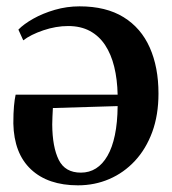

<svg xmlns="http://www.w3.org/2000/svg" viewBox="-20 -558 528 590"><path d="M219.5 11.5Q127.5 11.5 75.2 -37.5Q23 -86.5 21 -178.5Q21 -211 23 -232.2Q25 -253.5 28 -267H341.5Q340.5 -314 331 -352.8Q321.5 -391.5 303 -419.5Q284.5 -447.5 256.2 -462.8Q228 -478 189.5 -478Q152 -478 113 -464.8Q74 -451.5 51.5 -434L36.5 -467Q53 -484 82.2 -500.5Q111.5 -517 148.5 -527.8Q185.5 -538.5 224.5 -538.5Q306 -538.5 359.8 -505.2Q413.5 -472 440.2 -411.8Q467 -351.5 467 -270.5Q467 -204.5 447.8 -152.2Q428.5 -100 394.5 -63.5Q360.5 -27 315.8 -7.8Q271 11.5 219.5 11.5ZM228.5 -27.5Q254.5 -27.5 275 -40.5Q295.5 -53.5 310.2 -79Q325 -104.5 333 -142.8Q341 -181 341.5 -232L142.5 -226Q141.5 -213 141.2 -199.8Q141 -186.5 140.5 -175.5Q141 -106 160.5 -66.8Q180 -27.5 228.5 -27.5Z"/></svg>

Font: Merriweather 96pt SemiBold
Style: Regular
Weight: 600
Version: Version 2.100